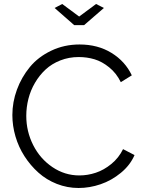

<svg xmlns="http://www.w3.org/2000/svg" viewBox="-20 -937 726 963"><path d="M292 -917 377 -854 461.9 -917 501 -897 401.9 -811H352.1L253.9 -897ZM378.9 -713.9Q470.7 -713.9 539.3 -671.6Q607.9 -629.4 641.1 -559.1L585.9 -524.9Q564 -569.8 527.8 -599.1Q491.7 -628.4 454.1 -639.6Q416.5 -650.9 375 -650.9Q325.7 -650.9 282.7 -634Q239.7 -617.2 208.7 -588.4Q177.7 -559.6 155.5 -521.7Q133.3 -483.9 122.6 -441.7Q111.8 -399.4 111.8 -356Q111.8 -277.8 146.5 -209.2Q181.2 -140.6 242.9 -98.9Q304.7 -57.1 377.9 -57.1Q419.9 -57.1 460.4 -70.6Q501 -84 538.3 -114.5Q575.7 -145 597.2 -189L654.8 -159.2Q632.8 -108.4 586.2 -70.1Q539.6 -31.7 484.6 -12.9Q429.7 5.9 374 5.9Q317.4 5.9 265.1 -14.6Q212.9 -35.2 172.9 -71Q132.8 -106.9 103 -153.1Q73.2 -199.2 57.6 -252.7Q42 -306.2 42 -359.9Q42 -424.8 64.9 -487.3Q87.9 -549.8 129.6 -600.6Q171.4 -651.4 236.6 -682.6Q301.8 -713.9 378.9 -713.9Z"/></svg>

Font: Rawline
Style: Regular
Weight: 400
Designer: Matt McInerney, Pablo Impallari, Rodrigo Fuenzalida
Foundry: Matt McInerney, Pablo Impallari, Rodrigo Fuenzalida
Version: Version 4.020;PS 004.020;hotconv 1.0.88;makeotf.lib2.5.64775